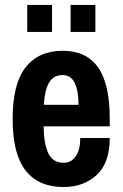

<svg xmlns="http://www.w3.org/2000/svg" viewBox="-20 -743 496 775"><path d="M237 12Q136 12 83.5 -54.5Q31 -121 31 -263Q31 -405 83.5 -471.5Q136 -538 233 -538Q328 -538 375.5 -471.5Q423 -405 423 -263V-233H156Q157 -163 175 -124.5Q193 -86 237 -86Q268 -86 286 -112.5Q304 -139 304 -186H423Q423 -85 370 -36.5Q317 12 237 12ZM157 -320H297Q297 -377 281.5 -408.5Q266 -440 233 -440Q195 -440 177.5 -408.5Q160 -377 157 -320ZM265 -614V-723H365V-614ZM90 -614V-723H190V-614Z"/></svg>

Font: Archivo Narrow
Style: Bold
Weight: 700
Designer: Hector Gatti
Foundry: Omnibus-Type
Version: Version 3.002